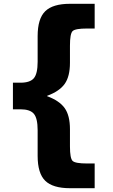

<svg xmlns="http://www.w3.org/2000/svg" viewBox="-20 -790 596 1010"><path d="M228 -286V-284Q293 -260 320.5 -221Q348 -182 348 -110V-20Q348 43 362 56.5Q376 70 438 70H478V200H348Q258 200 218 161Q178 122 178 30V-105Q178 -168 158 -191.5Q138 -215 88 -215H48V-355H88Q138 -355 158 -378.5Q178 -402 178 -465V-600Q178 -692 218 -731Q258 -770 348 -770H478V-640H438Q376 -640 362 -626.5Q348 -613 348 -550V-460Q348 -388 320.5 -349Q293 -310 228 -286Z"/></svg>

Font: M PLUS 1p Black
Style: Regular
Weight: 900
Version: Version 1.061